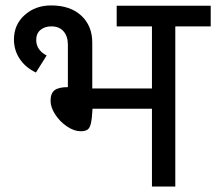

<svg xmlns="http://www.w3.org/2000/svg" viewBox="-20 -679 787 699"><path d="M618.2 -583V0H533.2V-283.2H316.9Q314.9 -247.1 311 -230Q307.1 -212.9 298.6 -207Q290 -201.2 273.9 -201.2Q250 -201.2 224.1 -218.5Q198.2 -235.8 181.2 -262Q164.1 -288.1 164.1 -312Q164.1 -338.9 178.5 -350.3Q192.9 -361.8 227.1 -361.8V-516.1Q227.1 -546.9 211.4 -564.9Q195.8 -583 167 -583Q143.1 -583 127.4 -570.1Q111.8 -557.1 111.8 -533.2Q111.8 -515.1 121.8 -500.5Q131.8 -485.8 149.9 -477.1L110.8 -415Q72.8 -433.1 51.8 -464.6Q30.8 -496.1 30.8 -535.2Q30.8 -589.4 69.8 -624.3Q108.9 -659.2 166 -659.2Q235.8 -659.2 275.9 -622.1Q315.9 -585 315.9 -523.9V-356.9H533.2V-583H404.8V-658.2H747.1V-583Z"/></svg>

Font: Sarala
Style: Regular
Weight: 400
Designer: Andres Torresi
Foundry: Huerta Tipografica
Version: Version 1.004;PS 001.003;hotconv 1.0.70;makeotf.lib2.5.58329